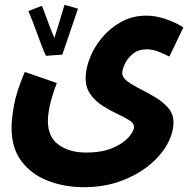

<svg xmlns="http://www.w3.org/2000/svg" viewBox="-20 -548 814 798"><path d="M28 -17Q28 -52 38 -109.5Q48 -167 83 -249L216 -203Q195 -146 187 -109Q179 -72 179 -45Q179 21 223.5 53.5Q268 86 338 86Q404 86 448 67Q492 48 514.5 22.5Q537 -3 537 -21Q537 -36 517 -48.5Q497 -61 467 -75Q437 -89 407 -108Q377 -127 356.5 -155Q336 -183 336 -224Q336 -262 353.5 -307Q371 -352 404.5 -392Q438 -432 484.5 -457.5Q531 -483 589 -483Q627 -483 669.5 -468.5Q712 -454 742 -434L684 -313Q666 -322 640.5 -332.5Q615 -343 591 -343Q555 -343 532 -324Q509 -305 498.5 -281.5Q488 -258 488 -245Q488 -226 509.5 -210Q531 -194 563 -178Q595 -162 626.5 -143Q658 -124 679.5 -99Q701 -74 701 -40Q701 5 674.5 52.5Q648 100 598.5 140Q549 180 480.5 205Q412 230 328 230Q248 230 179.5 203.5Q111 177 69.5 122.5Q28 68 28 -17ZM171 -316Q164 -330 154.5 -354.5Q145 -379 135 -407Q125 -435 115 -460.5Q105 -486 98 -502L154 -524Q159 -513 167.5 -489.5Q176 -466 186 -439.5Q196 -413 206 -390Q214 -416 223 -444.5Q232 -473 238.5 -495.5Q245 -518 248 -528L304 -512Q300 -500 291.5 -474.5Q283 -449 272.5 -419Q262 -389 253 -362Q244 -335 239 -321Z"/></svg>

Font: Noto Sans Arabic ExtCond ExtBd
Style: Regular
Weight: 800
Width: 2
Designer: Monotype Design Team, Nadine Chahine, Nizar Qandah and Khaled Hosny
Foundry: Monotype Imaging Inc.
Version: Version 2.012; ttfautohint (v1.8.4.7-5d5b)